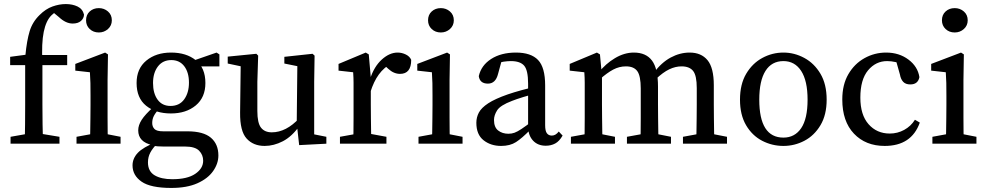

<svg xmlns="http://www.w3.org/2000/svg" viewBox="-20 -708 4859 946"><path d="M32 0V-34L134 -52H164L273 -34V0ZM102 0Q103 -48 103.5 -96Q104 -144 104 -193V-387H30V-428L135 -442L104 -426L105 -434Q112 -508 126 -554Q140 -600 175 -634Q205 -664 238.5 -676Q272 -688 304 -688Q337 -688 362 -676Q387 -664 394 -636Q393 -617 378.5 -604.5Q364 -592 338 -592Q304 -592 270 -624L229 -658L308 -677L327 -649Q320 -654 310 -657Q300 -660 292 -660Q261 -660 234 -633Q207 -607 195.5 -551Q184 -495 189 -400V-193Q189 -96 192 0ZM147 -387V-437H311V-387Z M357 0V-34L455 -52H482L574 -34V0ZM423 0Q424 -21 424.5 -55.5Q425 -90 425.5 -127.5Q426 -165 426 -193V-236Q426 -274 425.5 -299Q425 -324 423 -352L351 -360V-393L498 -449L512 -440L510 -314V-193Q510 -165 510 -127.5Q510 -90 510.5 -55.5Q511 -21 512 0ZM467 -548Q440 -548 422 -565Q404 -582 404 -608Q404 -635 422 -651.5Q440 -668 467 -668Q493 -668 512 -651.5Q531 -635 531 -608Q531 -582 512 -565Q493 -548 467 -548Z M824 218Q722 218 677.5 187Q633 156 633 107Q633 73 658.5 45.5Q684 18 751 -9L757 -3Q732 22 720.5 44Q709 66 709 92Q709 136 741.5 155.5Q774 175 829 175Q903 175 942 148.5Q981 122 981 84Q981 55 961 34.5Q941 14 892 14H786Q771 14 757 13Q743 12 731 10V7Q661 -8 661 -66Q661 -91 678 -117.5Q695 -144 735 -180V-190L767 -175Q748 -155 739 -138.5Q730 -122 730 -102Q730 -84 741 -72.5Q752 -61 784 -61H903Q982 -61 1019 -29.5Q1056 2 1056 58Q1056 98 1030 135Q1004 172 952.5 195Q901 218 824 218ZM822 -149Q747 -149 700 -187Q653 -225 653 -299Q653 -370 701 -409.5Q749 -449 823 -449Q898 -449 945 -411Q992 -373 992 -299Q992 -228 944.5 -188.5Q897 -149 822 -149ZM820 -186Q864 -186 887.5 -218.5Q911 -251 911 -301Q911 -351 888 -381.5Q865 -412 824 -412Q782 -412 758 -380.5Q734 -349 734 -299Q734 -248 756.5 -217Q779 -186 820 -186ZM921 -381V-407H926L1047 -449L1061 -440V-381Z M1284 11Q1228 11 1195 -25.5Q1162 -62 1163 -153L1166 -396L1187 -377L1102 -395V-429L1243 -443L1252 -434L1248 -305V-161Q1248 -102 1266 -79Q1284 -56 1319 -56Q1390 -56 1455 -126L1470 -87H1455Q1418 -35 1373.5 -12Q1329 11 1284 11ZM1454 7 1442 -100 1445 -382 1381 -395V-428L1520 -443L1530 -434L1528 -305V-46L1588 -34V0Z M1655 0V-34L1755 -52H1786L1884 -34V0ZM1720 0Q1721 -21 1721.5 -55.5Q1722 -90 1722 -127.5Q1722 -165 1722 -193V-238Q1722 -276 1722 -300Q1722 -324 1720 -352L1648 -360V-393L1782 -449L1797 -440L1807 -325V-193Q1807 -165 1807.5 -127.5Q1808 -90 1808.5 -55.5Q1809 -21 1810 0ZM1805 -254 1791 -318H1803Q1823 -380 1861 -414.5Q1899 -449 1939 -449Q1960 -449 1979.5 -439.5Q1999 -430 2006 -413Q2006 -344 1951 -344Q1920 -344 1893 -369L1868 -392L1912 -398Q1872 -376 1846.5 -341Q1821 -306 1805 -254Z M2042 0V-34L2140 -52H2167L2259 -34V0ZM2108 0Q2109 -21 2109.5 -55.5Q2110 -90 2110.5 -127.5Q2111 -165 2111 -193V-236Q2111 -274 2110.5 -299Q2110 -324 2108 -352L2036 -360V-393L2183 -449L2197 -440L2195 -314V-193Q2195 -165 2195 -127.5Q2195 -90 2195.5 -55.5Q2196 -21 2197 0ZM2152 -548Q2125 -548 2107 -565Q2089 -582 2089 -608Q2089 -635 2107 -651.5Q2125 -668 2152 -668Q2178 -668 2197 -651.5Q2216 -635 2216 -608Q2216 -582 2197 -565Q2178 -548 2152 -548Z M2449 11Q2398 11 2362.5 -17Q2327 -45 2327 -103Q2327 -130 2339.5 -153.5Q2352 -177 2385.5 -199Q2419 -221 2482 -243Q2511 -253 2551 -264Q2591 -275 2625 -282V-248Q2594 -241 2558.5 -230Q2523 -219 2503 -211Q2445 -189 2429.5 -164.5Q2414 -140 2414 -117Q2414 -81 2434.5 -65Q2455 -49 2485 -49Q2501 -49 2515 -54Q2529 -59 2550 -73Q2571 -87 2608 -115L2620 -68H2592Q2552 -27 2522.5 -8Q2493 11 2449 11ZM2669 10Q2630 10 2606.5 -15Q2583 -40 2582 -82V-296Q2582 -362 2562.5 -384.5Q2543 -407 2497 -407Q2481 -407 2460.5 -404Q2440 -401 2414 -391L2455 -421L2434 -344Q2422 -296 2384 -296Q2344 -296 2339 -333Q2351 -386 2400 -417.5Q2449 -449 2522 -449Q2596 -449 2631 -412.5Q2666 -376 2666 -287V-91Q2666 -63 2674.5 -51.5Q2683 -40 2699 -40Q2718 -40 2733 -60L2752 -40Q2736 -12 2715.5 -1Q2695 10 2669 10Z M3410 0Q3411 -21 3411.5 -55Q3412 -89 3412.5 -126.5Q3413 -164 3413 -193V-274Q3413 -336 3395 -358.5Q3377 -381 3338 -381Q3308 -381 3277.5 -366.5Q3247 -352 3210 -317L3194 -349H3201Q3239 -400 3284.5 -424.5Q3330 -449 3378 -449Q3435 -449 3466 -411.5Q3497 -374 3497 -288V-193Q3497 -164 3497.5 -126.5Q3498 -89 3498.5 -55Q3499 -21 3500 0ZM2793 0V-34L2892 -52H2919L3010 -34V0ZM2859 0Q2860 -21 2860.5 -55.5Q2861 -90 2861 -127.5Q2861 -165 2861 -193V-238Q2861 -276 2861 -300Q2861 -324 2859 -352L2787 -360V-393L2921 -449L2936 -440L2946 -334V-193Q2946 -165 2946.5 -127.5Q2947 -90 2947.5 -55.5Q2948 -21 2949 0ZM3069 0V-34L3168 -52H3195L3286 -34V0ZM3135 0Q3136 -21 3136.5 -55Q3137 -89 3137 -126.5Q3137 -164 3137 -193V-272Q3137 -334 3120 -357.5Q3103 -381 3064 -381Q3031 -381 3001 -365Q2971 -349 2935 -317L2921 -351H2930Q2964 -394 3010 -421.5Q3056 -449 3103 -449Q3163 -449 3192.5 -409.5Q3222 -370 3222 -281V-193Q3222 -164 3222.5 -126.5Q3223 -89 3223.5 -55Q3224 -21 3225 0ZM3345 0V-34L3443 -52H3470L3562 -34V0Z M3840 11Q3784 11 3735 -14.5Q3686 -40 3656 -91Q3626 -142 3626 -217Q3626 -293 3656.5 -344.5Q3687 -396 3736 -422.5Q3785 -449 3840 -449Q3894 -449 3943 -422.5Q3992 -396 4022.5 -344.5Q4053 -293 4053 -217Q4053 -142 4022.5 -91Q3992 -40 3943.5 -14.5Q3895 11 3840 11ZM3840 -30Q3896 -30 3927.5 -76.5Q3959 -123 3959 -217Q3959 -310 3927.5 -358.5Q3896 -407 3840 -407Q3782 -407 3751.5 -358.5Q3721 -310 3721 -217Q3721 -30 3840 -30Z M4339 11Q4245 11 4187.5 -49.5Q4130 -110 4130 -218Q4130 -291 4160 -342.5Q4190 -394 4239.5 -421.5Q4289 -449 4346 -449Q4410 -449 4456 -414.5Q4502 -380 4510 -328Q4503 -292 4465 -292Q4442 -292 4430 -305Q4418 -318 4414 -341L4392 -419L4438 -384Q4416 -397 4393.5 -402Q4371 -407 4351 -407Q4295 -407 4257 -361.5Q4219 -316 4219 -227Q4219 -142 4259.5 -96Q4300 -50 4364 -50Q4402 -50 4435 -68Q4468 -86 4488 -118L4512 -104Q4471 11 4339 11Z M4574 0V-34L4672 -52H4699L4791 -34V0ZM4640 0Q4641 -21 4641.5 -55.5Q4642 -90 4642.5 -127.5Q4643 -165 4643 -193V-236Q4643 -274 4642.5 -299Q4642 -324 4640 -352L4568 -360V-393L4715 -449L4729 -440L4727 -314V-193Q4727 -165 4727 -127.5Q4727 -90 4727.5 -55.5Q4728 -21 4729 0ZM4684 -548Q4657 -548 4639 -565Q4621 -582 4621 -608Q4621 -635 4639 -651.5Q4657 -668 4684 -668Q4710 -668 4729 -651.5Q4748 -635 4748 -608Q4748 -582 4729 -565Q4710 -548 4684 -548Z"/></svg>

Font: Lisu Bosa
Style: Regular
Weight: 400
Designer: David Morse, Annie Olsen, Victor Gaultney, Frank Grießhammer (Latin)
Foundry: SIL International
Version: Version 2.000